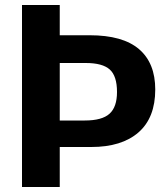

<svg xmlns="http://www.w3.org/2000/svg" viewBox="-20 -723 662 768"><path d="M68 -703H219V-582H339Q471 -582 536 -526.5Q601 -471 601 -365Q601 -252 534 -193.5Q467 -135 345 -135H219V25H68ZM319 -241Q388 -241 418 -268Q448 -295 448 -355Q448 -419 419 -445Q390 -471 323 -471H219V-241Z"/></svg>

Font: LINE Seed Sans KR Bold
Style: Regular
Weight: 700
Designer: LINE BX Design & Sandoll Inc & Dalton Maag Ltd
Foundry: Sandoll Inc.
Version: Version 1.000